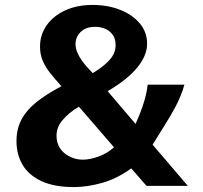

<svg xmlns="http://www.w3.org/2000/svg" viewBox="-20 -754 824 779"><path d="M355.7 -734Q417.2 -734 467.3 -714.2Q517.5 -694.4 547.1 -659.1Q576.8 -623.8 576.8 -576.8Q576.8 -552.8 566.9 -528.7Q557 -504.5 537.2 -480.3Q517.5 -456.1 487.5 -432Q457.4 -407.9 416.8 -384L530 -251.2Q536.8 -266.3 546.9 -291Q556.9 -315.7 566 -346.4Q575.2 -377.1 579.1 -410.6H728.3Q715.8 -366.2 693.6 -324.1Q671.5 -282 646.2 -242.6Q620.9 -203.2 599.1 -167.1L742 0H574.4L512.6 -70.8Q454.3 -28.6 393.9 -11.8Q333.5 5 280.1 5Q200.6 5 148.9 -18.8Q97.2 -42.7 72 -84.7Q46.9 -126.7 46.9 -181.3Q46.9 -230.8 67.1 -269Q87.4 -307.3 127.9 -339.7Q168.5 -372.1 229.2 -404.2Q203.5 -432.6 184 -457.2Q164.4 -481.7 153.4 -507.4Q142.4 -533.1 142.4 -565.1Q142.4 -613.1 169.3 -651.3Q196.3 -689.5 244.4 -711.8Q292.5 -734 355.7 -734ZM362.6 -645.1Q326.8 -644.1 306.6 -623.8Q286.5 -603.6 286.5 -575Q286.5 -558.5 293.5 -541.6Q300.6 -524.7 311.8 -508.8Q323 -492.9 335.8 -479.1L356.2 -457.3Q392.6 -479.8 412.8 -498.8Q433.1 -517.7 441.1 -535.2Q449.1 -552.6 449.1 -570.6Q449.1 -596.9 436.8 -613.6Q424.4 -630.3 404.7 -638.1Q384.9 -645.8 362.6 -645.1ZM300.3 -320.9Q260.6 -298.6 232.7 -265.4Q204.8 -232.2 210.2 -189.7Q213.7 -162.7 229.8 -144Q246 -125.4 268.9 -115.8Q291.8 -106.2 315.8 -106.2Q345 -106.2 380.5 -119.2Q416.1 -132.1 442.4 -156.5Z"/></svg>

Font: Public Sans Thin
Style: Regular
Weight: 100
Designer: The Public Sans project authors (U.S. Web Design System). Libre Franklin designed by Pablo Impallari and Rodrigo Fuenzal
Version: Version 1.008